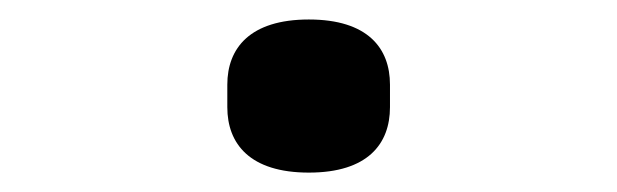

<svg xmlns="http://www.w3.org/2000/svg" viewBox="-20 -169 640 199"><path d="M300.1 9.9C361.2 9.9 384.2 -19.9 384.2 -57.9V-81.3C384.2 -119 361.2 -148.8 300.1 -148.8C239 -148.8 215.6 -119 215.6 -81.3V-57.9C215.6 -19.9 239 9.9 300.1 9.9Z"/></svg>

Font: Margiela Mono Medium
Style: Regular
Weight: 500
Designer: Mike Abbink, Paul van der Laan, Pieter van Rosmalen
Foundry: Bold Monday
Version: Version 2.003 2021